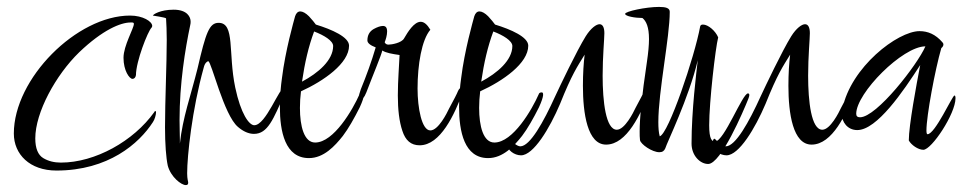

<svg xmlns="http://www.w3.org/2000/svg" viewBox="-20 -473 2782 555"><path d="M143 20C293 20 382 -58 422 -120C427 -127 431 -141 431 -148C431 -151 430 -152 429 -152C429 -152 427 -152 426 -149C366 -65 255 -3 156 -3C137 -3 120 -7 105 -16C90 -25 82 -44 82 -73C82 -148 141 -256 209 -322C277 -387 329 -408 357 -408C361 -408 367 -409 367 -404C367 -391 337 -341 337 -306C337 -269 354 -245 363 -245C368 -245 372 -249 373 -256C373 -295 407 -382 418 -393C419 -394 420 -396 420 -398C420 -411 393 -428 356 -428C202 -428 20 -246 20 -87C20 -27 66 20 143 20Z M517 62C522 62 524 60 524 55C524 51 521 45 521 28C521 -22 535 -156 569 -278C572 -291 579 -296 582 -296C591 -296 627 -140 668 -106C683 -93 699 -86 714 -86C754 -86 770 -128 803 -203C805 -209 806 -213 806 -216C806 -219 805 -221 803 -221C787 -221 749 -111 715 -111C700 -111 676 -144 660 -220C639 -320 660 -407 612 -407C585 -407 575 -379 551 -275C531 -195 508 -133 500 -58V-67C500 -82 499 -101 499 -126C499 -231 515 -330 530 -401C531 -404 531 -408 531 -411C531 -423 522 -445 482 -445C443 -445 422 -431 422 -428C420 -428 457 -423 460 -420C461 -404 462 -382 462 -358C462 -287 457 -182 457 -105C457 -57 460 -17 465 6C474 39 504 62 517 62Z M873 -16C916 -16 948 -51 971 -80C987 -101 1004 -131 1020 -163C1036 -198 1033 -206 1028 -206C1023 -206 1020 -204 1019 -200C1000 -157 945 -61 891 -61C859 -61 847 -108 847 -161C847 -177 848 -193 850 -209C916 -239 989 -290 989 -341C989 -366 939 -388 893 -402C889 -408 882 -416 873 -426C864 -435 855 -440 848 -440C841 -440 836 -435 833 -426C829 -411 805 -328 795 -247C792 -226 789 -196 789 -164C789 -93 804 -16 873 -16ZM853 -237C861 -292 872 -339 888 -382C917 -371 943 -355 943 -340C943 -299 900 -262 853 -237Z M1193 -53C1253 -53 1294 -142 1318 -207C1319 -212 1320 -216 1320 -217C1320 -220 1319 -221 1317 -221C1312 -221 1307 -217 1304 -210C1301 -202 1292 -185 1278 -159C1272 -146 1247 -96 1224 -96C1199 -96 1187 -161 1187 -217C1187 -286 1199 -358 1224 -387C1215 -402 1206 -410 1196 -410C1177 -410 1159 -381 1148 -362C1141 -349 1112 -344 1103 -344C1094 -344 1092 -351 1092 -351C1095 -358 1099 -371 1099 -382C1099 -393 1095 -398 1087 -398C1080 -398 1071 -395 1060 -389C1048 -382 1042 -371 1042 -356C1042 -349 1050 -342 1066 -336C1054 -295 1039 -254 1023 -215C1019 -204 1017 -196 1017 -191C1017 -186 1018 -184 1021 -184C1027 -184 1033 -191 1039 -206C1058 -256 1083 -315 1085 -327C1096 -320 1114 -317 1135 -314C1134 -286 1130 -241 1130 -197C1130 -156 1134 -122 1143 -95C1152 -67 1168 -53 1193 -53Z M1391 -16C1434 -16 1466 -51 1489 -80C1505 -101 1522 -131 1538 -163C1554 -198 1551 -206 1546 -206C1541 -206 1538 -204 1537 -200C1518 -157 1463 -61 1409 -61C1377 -61 1365 -108 1365 -161C1365 -177 1366 -193 1368 -209C1434 -239 1507 -290 1507 -341C1507 -366 1457 -388 1411 -402C1407 -408 1400 -416 1391 -426C1382 -435 1373 -440 1366 -440C1359 -440 1354 -435 1351 -426C1347 -411 1323 -328 1313 -247C1310 -226 1307 -196 1307 -164C1307 -93 1322 -16 1391 -16ZM1371 -237C1379 -292 1390 -339 1406 -382C1435 -371 1461 -355 1461 -340C1461 -299 1418 -262 1371 -237Z M1486 -24C1522 -24 1569 -102 1599 -173C1633 -258 1649 -281 1670 -315C1667 -291 1665 -260 1665 -225C1665 -145 1678 -55 1732 -55C1792 -55 1833 -144 1857 -209C1858 -214 1859 -218 1859 -219C1859 -222 1858 -223 1856 -223C1851 -223 1846 -219 1843 -212C1840 -204 1831 -187 1817 -161C1811 -148 1786 -98 1763 -98C1731 -98 1722 -180 1722 -254C1722 -309 1727 -361 1727 -377C1727 -394 1722 -403 1713 -403C1704 -403 1688 -392 1673 -368C1647 -326 1598 -223 1585 -195C1551 -120 1512 -50 1484 -50C1475 -50 1463 -61 1455 -69C1453 -71 1452 -72 1451 -72C1448 -72 1446 -66 1446 -56C1446 -39 1467 -24 1486 -24Z M2027 1C2064 1 2129 -152 2143 -187C2145 -192 2146 -196 2146 -198C2146 -201 2145 -203 2142 -203C2126 -203 2073 -64 2047 -64C2038 -64 2030 -70 2030 -111C2030 -178 2048 -334 2056 -365C2048 -384 2027 -402 2012 -402C2007 -402 2005 -400 2004 -397C1988 -309 1912 -85 1887 -79C1884 -90 1883 -104 1883 -120C1883 -209 1916 -365 1916 -439C1916 -450 1904 -453 1885 -453C1847 -453 1787 -440 1787 -433C1787 -426 1816 -421 1837 -421C1848 -412 1856 -395 1856 -360C1856 -343 1854 -321 1850 -294C1835 -194 1829 -132 1829 -93C1829 -84 1829 -75 1830 -68C1832 -56 1865 -33 1886 -33C1895 -33 1900 -37 1903 -44C1908 -61 1971 -189 1997 -299C1993 -264 1979 -154 1979 -58C1979 -23 2004 1 2027 1Z M2080 -24C2116 -24 2163 -102 2193 -173C2227 -258 2243 -281 2264 -315C2261 -291 2259 -260 2259 -225C2259 -145 2272 -55 2326 -55C2386 -55 2427 -144 2451 -209C2452 -214 2453 -218 2453 -219C2453 -222 2452 -223 2450 -223C2445 -223 2440 -219 2437 -212C2434 -204 2425 -187 2411 -161C2405 -148 2380 -98 2357 -98C2325 -98 2316 -180 2316 -254C2316 -309 2321 -361 2321 -377C2321 -394 2316 -403 2307 -403C2298 -403 2282 -392 2267 -368C2241 -326 2192 -223 2179 -195C2145 -120 2106 -50 2078 -50C2069 -50 2057 -61 2049 -69C2047 -71 2046 -72 2045 -72C2042 -72 2040 -66 2040 -56C2040 -39 2061 -24 2080 -24Z M2649 -40C2673 -40 2742 -144 2742 -189C2742 -194 2741 -197 2739 -197C2733 -197 2683 -85 2661 -85C2659 -85 2658 -89 2658 -96C2658 -138 2683 -272 2701 -334C2705 -337 2707 -341 2707 -344C2707 -347 2706 -349 2704 -351C2684 -374 2662 -383 2638 -383C2575 -383 2439 -279 2415 -158C2414 -153 2413 -148 2413 -145C2413 -120 2430 -97 2458 -97C2515 -97 2591 -209 2640 -285C2629 -228 2607 -110 2607 -67C2614 -54 2634 -40 2649 -40ZM2466 -134C2459 -134 2455 -137 2455 -144C2455 -204 2589 -339 2655 -339C2632 -286 2514 -134 2466 -134Z"/></svg>

Font: Comforter
Style: Regular
Weight: 400
Designer: Robert E. Leuschke
Foundry: Robert E. Leuschke
Version: Version 1.013; ttfautohint (v1.8.3)